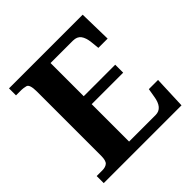

<svg xmlns="http://www.w3.org/2000/svg" viewBox="-185 -869 1023 1023"><g transform="rotate(-45 326.5 -357.0)"><path d="M279.8 -61H480Q532.7 -61 543.9 -137.2L551.8 -184.1H621.1L613.8 0H27.8V-53.2H69.8Q94.7 -53.2 107.9 -64.7Q121.1 -76.2 121.1 -112.8V-596.2Q121.1 -651.9 101.1 -656.5Q81.1 -661.1 69.8 -661.1H27.8V-713.9H583L586.9 -529.8H517.1L512.2 -577.1Q508.3 -613.8 493.7 -633.3Q479 -652.8 448.2 -652.8H279.8V-402.8H517.1V-342.8H279.8Z"/></g></svg>

Font: DroidSerif-Bold
Style: Bold
Weight: 700
Foundry: Ascender Corporation
Version: Version 1.00 build 112